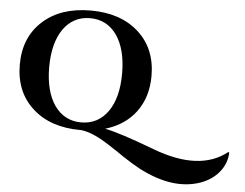

<svg xmlns="http://www.w3.org/2000/svg" viewBox="-57 -684 1277 1002"><g transform="rotate(5 581.5 -182.5)"><path d="M1163 63Q1161 119 1125 164Q1089 209 1028 231Q886 281 705 187Q666 166 616 133L575 105Q549 88 535 79Q444 19 382 13H379Q222 13 129 -71Q34 -156 34 -300Q34 -444 129 -529Q222 -613 379 -613Q535 -613 629 -529Q724 -444 724 -300Q724 -189 666 -111Q609 -35 507 -5Q585 10 767 79Q1016 173 1158 60ZM239 -100Q291 -27 379 -27Q467 -27 519 -100Q570 -173 570 -300Q570 -426 519 -500Q467 -573 379 -573Q291 -573 239 -500Q188 -426 188 -300Q188 -174 239 -100Z"/></g></svg>

Font: Cinzel Bold(RUS BY LYAJKA)
Style: Regular
Weight: 700
Designer: Natanael Gama
Version: Version 1.001;PS 001.001;hotconv 1.0.56;makeotf.lib2.0.21325